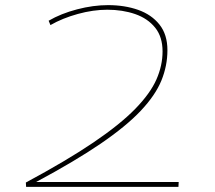

<svg xmlns="http://www.w3.org/2000/svg" viewBox="-20 -730 839 750"><path d="M81 -17Q241 -103 345 -173.5Q449 -244 508 -304.5Q567 -365 591 -419.5Q615 -474 615 -529Q615 -586 586 -622Q557 -658 508 -675Q459 -692 399 -692Q344 -692 284 -675.5Q224 -659 177 -632L170 -649Q218 -677 281 -693.5Q344 -710 402 -710Q467 -710 519.5 -691.5Q572 -673 603 -634Q634 -595 634 -534Q634 -473 610.5 -415.5Q587 -358 530 -297.5Q473 -237 373.5 -169Q274 -101 121 -19H678L677 0H82Z"/></svg>

Font: Georama Extended Thin
Style: Italic
Weight: 100
Width: 7
Italic angle: -9°
Designer: Jean-Baptiste Levee
Foundry: Production Type
Version: Version 1.000